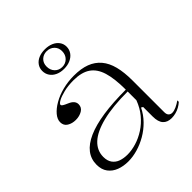

<svg xmlns="http://www.w3.org/2000/svg" viewBox="-197 -867 1025 1025"><g transform="rotate(-45 315.5 -354.5)"><path d="M308 -515Q363 -515 401 -500.5Q439 -486 464 -456.5Q489 -427 500.5 -382Q512 -337 512 -275V-36Q512 -19 520 -11Q528 -3 540 -3Q554 -3 571.5 -11Q589 -19 606 -31V-20Q594 -9 579.5 -1Q565 7 549 11Q533 15 518 15Q486 15 469 -4Q452 -23 452 -63Q452 -90 452 -102.5Q452 -115 452 -121.5Q452 -128 452 -135L442 -141Q424 -104 395.5 -75Q367 -46 332.5 -26Q298 -6 261.5 4.5Q225 15 191 15Q154 15 124 3.5Q94 -8 76 -32Q58 -56 58 -93Q58 -178 157 -222Q256 -266 452 -266Q452 -349 436.5 -400Q421 -451 385.5 -475Q350 -499 290 -499Q249 -499 216.5 -491Q184 -483 166 -473Q148 -463 148 -455Q148 -450 155.5 -445Q163 -440 184 -431Q219 -416 219 -389Q219 -365 198 -352.5Q177 -340 149 -340Q122 -340 101.5 -352.5Q81 -365 81 -391Q81 -413 99.5 -435Q118 -457 150 -475.5Q182 -494 223 -504.5Q264 -515 308 -515ZM452 -252Q338 -252 262.5 -233Q187 -214 150 -179.5Q113 -145 113 -97Q113 -67 126.5 -48.5Q140 -30 162.5 -22Q185 -14 214 -14Q245 -14 280 -24.5Q315 -35 348.5 -56.5Q382 -78 409 -110.5Q436 -143 452 -186ZM298 -724Q325 -724 346 -715Q367 -706 379 -689.5Q391 -673 391 -652Q391 -630 379 -613Q367 -596 346 -586.5Q325 -577 298 -577Q271 -577 250.5 -586.5Q230 -596 218.5 -613Q207 -630 207 -652Q207 -673 218.5 -689.5Q230 -706 250.5 -715Q271 -724 298 -724ZM298 -710Q273 -710 256.5 -694Q240 -678 240 -652Q240 -625 256.5 -608Q273 -591 298 -591Q323 -591 340 -608Q357 -625 357 -652Q357 -678 340 -694Q323 -710 298 -710Z"/></g></svg>

Font: Kalnia Thin Light
Style: Regular
Weight: 300
Version: Version 1.105